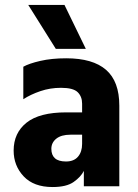

<svg xmlns="http://www.w3.org/2000/svg" viewBox="-20 -751 556 774"><path d="M240 -731 326 -554H205L94 -731ZM311 -171V-333Q311 -362 293 -379.5Q275 -397 226 -397Q182 -397 142.5 -383.5Q103 -370 74 -351V-482Q97 -495 142.5 -505.5Q188 -516 247 -516Q354 -516 407.5 -469.5Q461 -423 461 -325V0H318V-62Q306 -38 277 -17.5Q248 3 192 3Q116 3 75.5 -40Q35 -83 35 -144Q35 -215 87 -256.5Q139 -298 247 -298H328V-208H264Q227 -208 207 -192Q187 -176 187 -151Q187 -126 201.5 -113Q216 -100 246 -100Q278 -100 294.5 -119.5Q311 -139 311 -171Z"/></svg>

Font: Hind Variable Light
Style: Regular
Weight: 300
Designer: Manushi Parikh, Satya Rajpurohit
Foundry: Indian Type Foundry
Version: Version 3.000